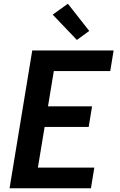

<svg xmlns="http://www.w3.org/2000/svg" viewBox="-20 -1004 640 1024"><path d="M31 0 152 -735H586L568 -625H267L236 -437H471L453 -327H218L182 -110H483L465 0ZM390 -791 261 -926 342 -984 456 -839Z"/></svg>

Font: Iosevka Aile Extrabold
Style: Italic
Weight: 800
Italic angle: -9°
Designer: Belleve Invis
Foundry: Belleve Invis
Version: Version 31.1.0; ttfautohint (v1.8.4)